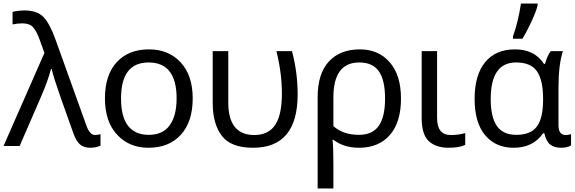

<svg xmlns="http://www.w3.org/2000/svg" viewBox="-36 -825 3252 1085"><path d="M-16 0 215 -526 188 -601Q170 -650 150.5 -671.5Q131 -693 91 -693Q63 -693 35 -687V-758Q71 -766 101 -766Q174 -766 210 -728.5Q246 -691 279 -598L452 -116Q471 -62 502 -62Q514 -62 532 -67V-2Q506 10 475 10Q438 10 416.5 -8.5Q395 -27 379 -71L306 -276Q265 -393 256 -435H252Q237 -374 197 -281L75 0Z M1053 -269Q1053 -137 986 -63.5Q919 10 803 10Q694 10 625.5 -64Q557 -138 557 -269Q557 -401 623.5 -473.5Q690 -546 806 -546Q917 -546 985 -472.5Q1053 -399 1053 -269ZM648 -269Q648 -63 805 -63Q884 -63 923 -117Q962 -171 962 -269Q962 -472 804 -472Q648 -472 648 -269Z M1394 10Q1269 10 1217.5 -57.5Q1166 -125 1166 -243V-536H1254V-246Q1254 -62 1401 -62Q1481 -62 1519 -119Q1557 -176 1557 -296Q1557 -412 1526 -536H1614Q1646 -416 1646 -292Q1646 10 1394 10Z M2230 -268Q2230 -134 2167 -62Q2104 10 1993 10Q1907 10 1848 -35H1843Q1848 2 1848 98V240H1759V-275Q1759 -409 1822.5 -477.5Q1886 -546 1998 -546Q2103 -546 2166.5 -473Q2230 -400 2230 -268ZM1994 -472Q1848 -472 1848 -274V-112Q1904 -63 1992 -63Q2069 -63 2104.5 -114Q2140 -165 2140 -268Q2140 -372 2105 -422Q2070 -472 1994 -472Z M2434 -536V-158Q2434 -62 2511 -62Q2556 -62 2593 -73V-6Q2559 10 2499 10Q2427 10 2387 -27.5Q2347 -65 2347 -157V-536Z M2863 -606V-620Q2892 -700 2908 -805H3002V-794Q2994 -761 2968 -704.5Q2942 -648 2916 -606ZM2866 10Q2765 10 2705.5 -61Q2646 -132 2646 -266Q2646 -401 2705.5 -473.5Q2765 -546 2874 -546Q2985 -546 3038 -464H3044Q3056 -509 3076 -536H3145Q3120 -461 3120 -326V-118Q3120 -62 3161 -62Q3176 -62 3191 -67V-3Q3169 10 3135 10Q3096 10 3073 -8.5Q3050 -27 3040 -72H3033Q2977 10 2866 10ZM2881 -63Q2963 -63 2998 -110Q3033 -157 3033 -261V-267Q3033 -372 2998.5 -422Q2964 -472 2880 -472Q2737 -472 2737 -265Q2737 -163 2772 -113Q2807 -63 2881 -63Z"/></svg>

Font: Advent Sans Logo
Style: Regular
Weight: 400
Designer: Types & Symbols
Foundry: Types & Symbols
Version: Version 1.002